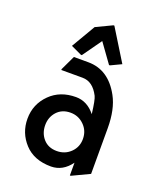

<svg xmlns="http://www.w3.org/2000/svg" viewBox="-144 -856 806 965"><g transform="rotate(20 259.0 -373.0)"><path d="M346.7 19.5V-48.8Q304.7 9.3 241.7 9.8Q150.4 9.8 99.6 -45.4Q48.8 -100.6 48.8 -175.8Q48.8 -253.9 104 -308.6Q157.2 -361.3 241.7 -361.3Q301.8 -361.3 344.7 -307.6Q335.9 -381.3 326.7 -399.4Q293.9 -463.9 238.8 -463.9H125V-468.8L162.1 -546.9H238.8Q348.1 -546.9 409.2 -434.1Q444.3 -369.6 444.3 -268.6V-24.4L351.6 19.5ZM143.6 -176.8Q143.6 -132.8 170.2 -103Q196.8 -73.2 242.2 -73.2Q287.1 -73.2 317.4 -104Q345.7 -132.8 345.7 -174.8Q345.7 -218.8 315.4 -248.5Q285.2 -278.3 242.7 -278.3Q197.3 -278.3 169.9 -248Q143.6 -218.3 143.6 -176.8ZM133.8 -596.2 208.5 -723.6 294.4 -764.6H299.3L403.3 -596.2L346.7 -569.3H341.8L268.6 -670.9L196.3 -569.3H191.4Z"/></g></svg>

Font: Nova Oval
Style: Book
Weight: 400
Version: Version 2.000